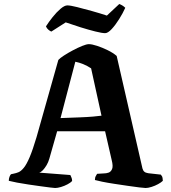

<svg xmlns="http://www.w3.org/2000/svg" viewBox="-20 -941 854 961"><path d="M256 0Q251 0 231 -2.5Q211 -5 182 -9Q153 -13 122.5 -17.5Q92 -22 65.5 -27Q39 -32 24 -36Q24 -47 27.5 -56Q31 -65 35 -69L49 -72Q60 -74 72.5 -79Q85 -84 99 -101Q113 -118 128.5 -154.5Q144 -191 163 -255L272 -641Q280 -650 300 -663Q320 -676 344.5 -689Q369 -702 391 -711Q413 -720 425 -720Q440 -720 466 -711.5Q492 -703 519.5 -689.5Q547 -676 564 -661L693 -98Q696 -87 702.5 -81.5Q709 -76 722 -74L785 -67Q789 -61 791.5 -57.5Q794 -54 795 -36Q787 -28 771.5 -19.5Q756 -11 738.5 -5.5Q721 0 709 0Q702 0 677 -3Q652 -6 618.5 -11Q585 -16 551.5 -21Q518 -26 491.5 -31.5Q465 -37 455 -40Q455 -53 460.5 -61.5Q466 -70 466 -71L499 -73Q512 -73 523.5 -77Q535 -81 541 -95Q547 -109 539 -140L506 -284H266L227 -147Q222 -129 213 -114Q204 -99 194.5 -89Q185 -79 176 -77L332 -65Q333 -62 337 -54Q341 -46 341 -35Q334 -27 318 -18.5Q302 -10 285 -5Q268 0 256 0ZM283 -350Q336 -352 377 -353.5Q418 -355 446 -357.5Q474 -360 488 -362L436 -599Q416 -612 396.5 -620Q377 -628 357 -632ZM506 -775Q491 -775 457 -783.5Q423 -792 383 -804.5Q343 -817 309 -829L237 -783Q231 -785 222.5 -792Q214 -799 210 -809Q224 -831 243.5 -855.5Q263 -880 283 -897Q303 -914 317 -914Q332 -914 366 -905.5Q400 -897 441 -885.5Q482 -874 515 -863L577 -921Q585 -918 592.5 -913.5Q600 -909 607 -902Q595 -875 576.5 -845.5Q558 -816 539 -795.5Q520 -775 506 -775Z"/></svg>

Font: Texturina Medium 12pt
Style: Bold
Weight: 700
Version: Version 1.002